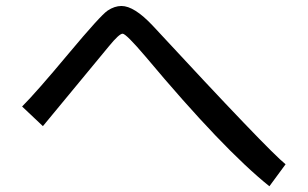

<svg xmlns="http://www.w3.org/2000/svg" viewBox="-20 -653 1040 649"><path d="M945.3 -97.7 890.6 -23.4Q734.4 -148.4 472.7 -460.9Q406.2 -539.1 394.5 -539.1Q382.8 -539.1 347.7 -496.1L125 -226.6L54.7 -293Q101.6 -339.8 210.9 -470.7Q320.3 -601.6 343.8 -617.2Q367.2 -632.8 390.6 -632.8Q433.6 -632.8 496.1 -566.4Q886.7 -144.5 945.3 -97.7Z"/></svg>

Font: WenQuanYi Micro Hei Mono
Style: Regular
Weight: 400
Foundry: Ascender Corporation
Version: Version 0.2.0-beta